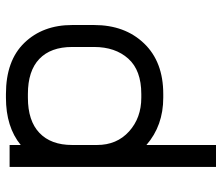

<svg xmlns="http://www.w3.org/2000/svg" viewBox="-70 -482 740 640"><g transform="rotate(-90 300.0 -162.0)"><path d="M136.7 -208.5Q136.7 -142.6 181.9 -101.8Q227.1 -61 294.4 -61H306.6Q385.7 -61 424.6 -104.5Q463.4 -147.9 463.4 -218.3V-291.5Q463.4 -362.8 423.6 -400.9Q383.8 -439 306.6 -439H294.4Q217.3 -439 177 -400.6Q136.7 -362.3 136.7 -291.5ZM136.7 188H63.5V-500H136.7V-462.9Q196.8 -512.2 294.4 -512.2H306.6Q418 -512.2 477.3 -450.7Q536.6 -389.2 536.6 -291.5V-218.3Q536.6 -115.7 475.3 -51.8Q414.1 12.2 306.6 12.2H294.4Q201.2 12.2 136.7 -43.9Z"/></g></svg>

Font: Anka/Coder
Style: Regular
Weight: 400
Monospace: yes
Version: Version 001.100